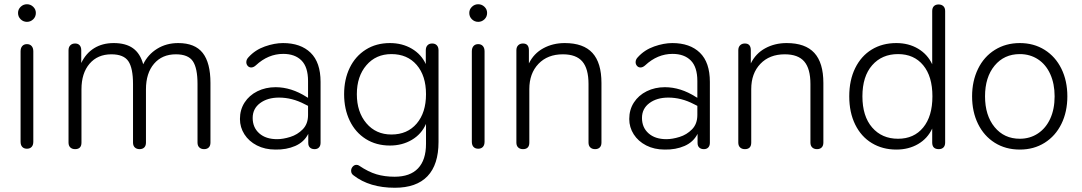

<svg xmlns="http://www.w3.org/2000/svg" viewBox="-20 -697 5099 905"><path d="M77 -29V-455Q77 -471 85 -480Q93 -489 107 -489Q121 -489 129 -480Q137 -471 137 -455V-29Q137 -13 129 -4.5Q121 4 107 4Q93 4 85 -4.5Q77 -13 77 -29ZM65 -636Q65 -653 77.5 -665Q90 -677 107 -677Q124 -677 136.5 -665Q149 -653 149 -636Q149 -618 136.5 -606Q124 -594 107 -594Q90 -594 77.5 -606Q65 -618 65 -636Z M303 -25V-460Q303 -475 311.5 -483.5Q320 -492 334 -492Q348 -492 355.5 -483.5Q363 -475 363 -460V-400Q385 -446 424 -470Q463 -494 516 -494Q573 -494 607 -469.5Q641 -445 655 -394Q677 -440 720.5 -467Q764 -494 820 -494Q899 -494 935.5 -447.5Q972 -401 972 -306V-25Q972 -10 964 -2Q956 6 942 6Q928 6 919.5 -2Q911 -10 911 -25V-301Q911 -376 889 -408.5Q867 -441 809 -441Q744 -441 706 -396.5Q668 -352 668 -276V-25Q668 -10 660 -2Q652 6 638 6Q624 6 615.5 -2Q607 -10 607 -25V-301Q607 -376 585 -408.5Q563 -441 505 -441Q440 -441 402 -396.5Q364 -352 364 -276V-25Q364 6 334 6Q320 6 311.5 -2Q303 -10 303 -25Z M1111 -136Q1111 -180 1133 -214Q1155 -248 1193.5 -267Q1232 -286 1279 -286Q1353 -286 1425 -240L1432 -236V-315Q1432 -381 1401 -412Q1370 -443 1315 -443Q1244 -443 1186 -389Q1175 -379 1164 -379Q1154 -379 1147.5 -386.5Q1141 -394 1141 -404Q1141 -417 1152 -428Q1183 -462 1228.5 -478Q1274 -494 1314 -494Q1397 -494 1444 -448.5Q1491 -403 1491 -311V-24Q1491 -10 1483.5 -2Q1476 6 1463 6Q1449 6 1441 -1.5Q1433 -9 1433 -23V-66Q1413 -27 1371.5 -9Q1330 9 1278 8Q1229 8 1191 -11.5Q1153 -31 1132 -64Q1111 -97 1111 -136ZM1286 -41Q1314 -41 1348 -51.5Q1382 -62 1407 -87.5Q1432 -113 1432 -155V-198L1416 -206Q1357 -237 1295 -237Q1241 -237 1206 -211Q1171 -185 1171 -141Q1171 -96 1202 -68.5Q1233 -41 1286 -41Z M1647 130Q1635 122 1635 108Q1635 97 1642.5 88.5Q1650 80 1660 80Q1668 80 1673 84Q1716 113 1754.5 124.5Q1793 136 1840 136Q1913 136 1950.5 96.5Q1988 57 1988 -19V-113Q1967 -65 1921.5 -38Q1876 -11 1818 -11Q1753 -11 1704 -42Q1655 -73 1628.5 -128Q1602 -183 1602 -253Q1602 -323 1628.5 -377.5Q1655 -432 1704 -463Q1753 -494 1818 -494Q1876 -494 1921 -467.5Q1966 -441 1987 -395V-460Q1987 -475 1995 -483.5Q2003 -492 2017 -492Q2031 -492 2039 -483.5Q2047 -475 2047 -460V-28Q2047 79 1995 133.5Q1943 188 1841 188Q1722 188 1647 130ZM1988 -253Q1988 -340 1944 -391Q1900 -442 1825 -442Q1752 -442 1707 -389.5Q1662 -337 1662 -253Q1662 -169 1707 -116Q1752 -63 1825 -63Q1900 -63 1944 -114.5Q1988 -166 1988 -253Z M2204 -29V-455Q2204 -471 2212 -480Q2220 -489 2234 -489Q2248 -489 2256 -480Q2264 -471 2264 -455V-29Q2264 -13 2256 -4.5Q2248 4 2234 4Q2220 4 2212 -4.5Q2204 -13 2204 -29ZM2192 -636Q2192 -653 2204.5 -665Q2217 -677 2234 -677Q2251 -677 2263.5 -665Q2276 -653 2276 -636Q2276 -618 2263.5 -606Q2251 -594 2234 -594Q2217 -594 2204.5 -606Q2192 -618 2192 -636Z M2414 -25V-460Q2414 -475 2422.5 -483.5Q2431 -492 2445 -492Q2473 -492 2473 -460V-398Q2496 -445 2541 -469.5Q2586 -494 2642 -494Q2730 -494 2772.5 -447.5Q2815 -401 2815 -306V-25Q2815 -10 2807 -2Q2799 6 2785 6Q2771 6 2762.5 -2Q2754 -10 2754 -25V-301Q2754 -373 2725 -407Q2696 -441 2633 -441Q2561 -441 2518 -396Q2475 -351 2475 -277V-25Q2475 6 2445 6Q2431 6 2422.5 -2Q2414 -10 2414 -25Z M2946 -136Q2946 -180 2968 -214Q2990 -248 3028.5 -267Q3067 -286 3114 -286Q3188 -286 3260 -240L3267 -236V-315Q3267 -381 3236 -412Q3205 -443 3150 -443Q3079 -443 3021 -389Q3010 -379 2999 -379Q2989 -379 2982.5 -386.5Q2976 -394 2976 -404Q2976 -417 2987 -428Q3018 -462 3063.5 -478Q3109 -494 3149 -494Q3232 -494 3279 -448.5Q3326 -403 3326 -311V-24Q3326 -10 3318.5 -2Q3311 6 3298 6Q3284 6 3276 -1.5Q3268 -9 3268 -23V-66Q3248 -27 3206.5 -9Q3165 9 3113 8Q3064 8 3026 -11.5Q2988 -31 2967 -64Q2946 -97 2946 -136ZM3121 -41Q3149 -41 3183 -51.5Q3217 -62 3242 -87.5Q3267 -113 3267 -155V-198L3251 -206Q3192 -237 3130 -237Q3076 -237 3041 -211Q3006 -185 3006 -141Q3006 -96 3037 -68.5Q3068 -41 3121 -41Z M3460 -25V-460Q3460 -475 3468.5 -483.5Q3477 -492 3491 -492Q3519 -492 3519 -460V-398Q3542 -445 3587 -469.5Q3632 -494 3688 -494Q3776 -494 3818.5 -447.5Q3861 -401 3861 -306V-25Q3861 -10 3853 -2Q3845 6 3831 6Q3817 6 3808.5 -2Q3800 -10 3800 -25V-301Q3800 -373 3771 -407Q3742 -441 3679 -441Q3607 -441 3564 -396Q3521 -351 3521 -277V-25Q3521 6 3491 6Q3477 6 3468.5 -2Q3460 -10 3460 -25Z M3983 -243Q3983 -319 4011 -376Q4039 -433 4089 -463.5Q4139 -494 4205 -494Q4263 -494 4307.5 -467.5Q4352 -441 4374 -394V-645Q4374 -660 4382 -668Q4390 -676 4404 -676Q4418 -676 4426.5 -668Q4435 -660 4435 -645V-25Q4435 -10 4427 -2Q4419 6 4405 6Q4374 6 4374 -25V-91Q4352 -44 4307.5 -18Q4263 8 4205 8Q4140 8 4089.5 -22.5Q4039 -53 4011 -110Q3983 -167 3983 -243ZM4375 -243Q4375 -337 4331.5 -389.5Q4288 -442 4213 -442Q4137 -442 4091 -389.5Q4045 -337 4045 -243Q4045 -149 4091 -96Q4137 -43 4213 -43Q4288 -43 4331.5 -96Q4375 -149 4375 -243Z M4562 -243Q4562 -315 4590 -372.5Q4618 -430 4669.5 -462Q4721 -494 4787 -494Q4853 -494 4904 -462Q4955 -430 4983 -373Q5011 -316 5011 -243Q5011 -170 4983 -113Q4955 -56 4904 -24Q4853 8 4787 8Q4720 8 4669 -24Q4618 -56 4590 -113Q4562 -170 4562 -243ZM4951 -243Q4951 -302 4930.5 -347.5Q4910 -393 4872.5 -417.5Q4835 -442 4787 -442Q4713 -442 4668 -387.5Q4623 -333 4623 -243Q4623 -153 4668 -98Q4713 -43 4787 -43Q4835 -43 4872.5 -68Q4910 -93 4930.5 -138Q4951 -183 4951 -243Z"/></svg>

Font: SN Pro Light
Style: Regular
Weight: 300
Designer: Tobias Whetton
Foundry: Supernotes
Version: Version 1.002